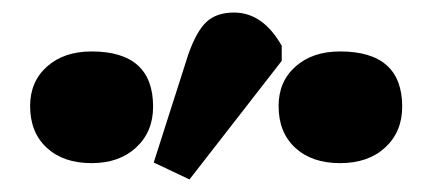

<svg xmlns="http://www.w3.org/2000/svg" viewBox="-20 -863 690 306"><path d="M282 -577 225 -604 280 -776Q293 -813 309 -828Q325 -843 353 -843Q399 -843 429 -790V-766ZM126 -603Q81 -603 54.5 -627.5Q28 -652 28 -694Q28 -733 55 -757Q82 -781 126 -781Q224 -781 224 -693Q224 -653 197 -628Q170 -603 126 -603ZM522 -603Q477 -603 450.5 -627.5Q424 -652 424 -694Q424 -733 451 -757Q478 -781 522 -781Q621 -781 621 -693Q621 -653 594 -628Q567 -603 522 -603Z"/></svg>

Font: Literata 12pt ExtraBold
Style: Regular
Weight: 800
Designer: Latin by Veronika Burian and Jose Scaglione. Greek by Irene Vlachou. Cyrillic by Vera Evstafieva.
Foundry: TypeTogether
Version: Version 3.002